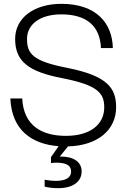

<svg xmlns="http://www.w3.org/2000/svg" viewBox="-20 -752 656 1002"><path d="M284 230C363 230 406 194 406 143C406 92 363 65 297 65H292L335 12C490 8 586 -74 586 -192C586 -292 542 -356 330 -398C150 -433 121 -472 121 -549C121 -625 189 -677 300 -677C431 -677 502 -617 507 -501H569C566 -633 481 -732 300 -732C158 -732 59 -659 59 -549C59 -432 128 -378 305 -344C490 -308 524 -266 524 -192C524 -100 448 -43 324 -43C201 -43 103 -94 96 -238H34C41 -75 143 0 286 11L246 68V99C255 98 265 97 274 97C327 97 351 112 351 143C351 174 326 192 269 192C254 192 234 190 213 186V222C237 228 261 230 284 230Z"/></svg>

Font: Aspekta 250
Style: Regular
Weight: 250
Designer: Ivo Dolenc
Version: Version 2.000